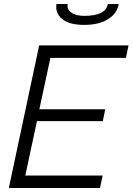

<svg xmlns="http://www.w3.org/2000/svg" viewBox="-20 -936 660 956"><path d="M399 -812Q326 -812 290 -841Q254 -870 261 -916H317Q312 -891 334.5 -874Q357 -857 399 -857Q507 -857 517 -916H571Q564 -870 518.5 -841Q473 -812 399 -812ZM175 -710H620L607 -648H231L176 -392H504L492 -333H164L106 -62H491L478 0H24Z"/></svg>

Font: Raleway-v4020
Style: Italic
Weight: 400
Italic angle: -12°
Designer: Matt McInerney, Pablo Impallari, Rodrigo Fuenzalida
Foundry: Matt McInerney, Pablo Impallari, Rodrigo Fuenzalida
Version: Version 4.020;PS 004.020;hotconv 1.0.88;makeotf.lib2.5.64775